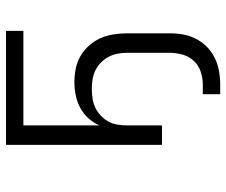

<svg xmlns="http://www.w3.org/2000/svg" viewBox="-77 -483 754 640"><g transform="rotate(-90 300.0 -163.0)"><path d="M306 194V136H338Q360 136 381 129Q402 122 417 106Q432 90 438 68.5Q444 47 444 25V-116Q444 -132 441 -148Q438 -164 430.5 -178Q423 -192 411.5 -203.5Q400 -215 385.5 -222Q371 -229 355 -231.5Q339 -234 323 -234Q307 -234 291 -231.5Q275 -229 260.5 -222Q246 -215 234 -203.5Q222 -192 214.5 -178Q207 -164 204.5 -148Q202 -132 202 -116V0H137V-520H517V-462H202V-209Q211 -229 226 -245.5Q241 -262 260.5 -272.5Q280 -283 302 -287.5Q324 -292 346 -292Q369 -292 391.5 -287.5Q414 -283 433.5 -271.5Q453 -260 468.5 -242.5Q484 -225 493 -204.5Q502 -184 505.5 -161Q509 -138 509 -116V25Q509 48 505 70.5Q501 93 490.5 113.5Q480 134 463.5 150Q447 166 426.5 176Q406 186 383.5 190Q361 194 338 194Z"/></g></svg>

Font: Iosevka Aile Light
Style: Regular
Weight: 300
Designer: Belleve Invis
Foundry: Belleve Invis
Version: Version 27.3.5; ttfautohint (v1.8.4)